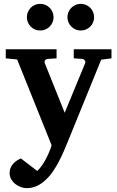

<svg xmlns="http://www.w3.org/2000/svg" viewBox="-20 -743 606 994"><path d="M503.9 -434.1 331.1 -9.8Q321.8 12.7 310.5 39.1Q299.3 65.4 285.4 92Q271.5 118.7 254.9 143.3Q238.3 168 217.8 187Q196.8 207.5 172.1 219.2Q147.5 231 118.2 231Q103.5 231 87.6 225.3Q71.8 219.7 58.8 209.2Q45.9 198.7 37.6 183.8Q29.3 168.9 29.8 150.9Q29.8 137.2 34.9 125.7Q40 114.3 48.1 105Q56.2 95.7 66.7 88.9Q77.1 82 87.9 77.1L172.9 142.1Q186.5 129.4 198.5 111.8Q210.4 94.2 220 75.4Q229.5 56.6 236.6 39.1Q243.7 21.5 247.1 8.8L68.8 -435.1L9.8 -440.9V-487.8H272.9V-440.9L227.1 -438Q217.8 -437 213.4 -430.7Q209 -424.3 211.9 -416L314.9 -159.2L420.9 -416Q423.8 -423.3 418.9 -430.2Q414.1 -437 405.8 -438L361.8 -440.9V-487.8H557.1V-440.9ZM257.3 -653.8Q257.3 -639.6 252 -627.2Q246.6 -614.7 237.1 -605.2Q227.5 -595.7 214.8 -590.3Q202.1 -585 188 -585Q173.8 -585 161.1 -590.3Q148.4 -595.7 139.2 -605.2Q129.9 -614.7 124.5 -627.2Q119.1 -639.6 119.1 -653.8Q119.1 -668 124.5 -680.7Q129.9 -693.4 139.2 -702.9Q148.4 -712.4 161.1 -717.8Q173.8 -723.1 188 -723.1Q202.1 -723.1 214.8 -717.8Q227.5 -712.4 237.1 -702.9Q246.6 -693.4 252 -680.7Q257.3 -668 257.3 -653.8ZM467.3 -653.8Q467.3 -639.6 461.9 -627.2Q456.5 -614.7 447 -605.2Q437.5 -595.7 424.8 -590.3Q412.1 -585 397.9 -585Q383.8 -585 371.3 -590.3Q358.9 -595.7 349.4 -605.2Q339.8 -614.7 334.5 -627.2Q329.1 -639.6 329.1 -653.8Q329.1 -668 334.5 -680.7Q339.8 -693.4 349.4 -702.9Q358.9 -712.4 371.3 -717.8Q383.8 -723.1 397.9 -723.1Q412.1 -723.1 424.8 -717.8Q437.5 -712.4 447 -702.9Q456.5 -693.4 461.9 -680.7Q467.3 -668 467.3 -653.8Z"/></svg>

Font: Charis SIL Viet
Style: Bold
Weight: 700
Foundry: SIL International
Version: Version 5.000